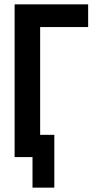

<svg xmlns="http://www.w3.org/2000/svg" viewBox="-20 -720 434 880"><path d="M47 0V-700H384V-596H164V-102H229V140H129V0Z"/></svg>

Font: Tektur SemiCondensed Medium
Style: Regular
Weight: 500
Width: 4
Designer: Adam Jagosz
Foundry: Adam Jagosz
Version: Version 1.005;gftools[0.9.30]